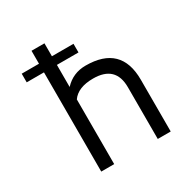

<svg xmlns="http://www.w3.org/2000/svg" viewBox="-159 -813 906 941"><g transform="rotate(-30 294.0 -342.0)"><path d="M219.7 -683.6V-610.4H341.8V-561.5H219.7V-436.5Q267.6 -488.3 339.4 -488.3Q539.6 -488.3 539.6 -293V0H466.3V-293Q466.3 -415 339.4 -415Q253.9 -415 219.7 -366.2V0H146.5V-561.5H48.8V-610.4H146.5V-683.6Z"/></g></svg>

Font: Sanitrixie
Style: Regular
Weight: 400
Designer: Jayvee D. Enaguas (Grand Chaos)
Version: Version 1.1 - 6/9/2013